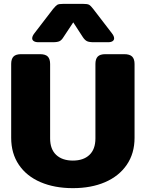

<svg xmlns="http://www.w3.org/2000/svg" viewBox="-20 -961 756 996"><path d="M147 -762Q147 -774 159 -789L255 -914Q269 -931 277 -936Q285 -941 309 -941H410Q434 -941 442.5 -936Q451 -931 464 -914L560 -789Q572 -774 572 -762Q572 -753 564 -747.5Q556 -742 541 -742H466Q442 -742 431 -747.5Q420 -753 410 -768L360 -845L309 -768Q300 -753 289 -747.5Q278 -742 254 -742H179Q164 -742 155.5 -747.5Q147 -753 147 -762ZM38 -246V-629Q38 -655 50 -667.5Q62 -680 90 -680H187Q216 -680 228 -667.5Q240 -655 240 -629V-243Q240 -187 271.5 -157.5Q303 -128 358 -128Q413 -128 444 -157.5Q475 -187 475 -243V-629Q475 -655 487 -667.5Q499 -680 527 -680H624Q653 -680 665.5 -667.5Q678 -655 678 -629V-246Q678 -165 637.5 -106Q597 -47 525 -16Q453 15 358 15Q263 15 190.5 -16Q118 -47 78 -106Q38 -165 38 -246Z"/></svg>

Font: Mitr SemiBold
Style: Regular
Weight: 600
Designer: Thanarat Vachiruckul
Foundry: Cadson Demak
Version: Version 1.003